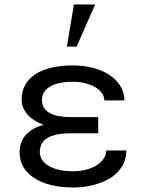

<svg xmlns="http://www.w3.org/2000/svg" viewBox="-20 -831 640 861"><path d="M67.9 -148.4Q67.9 -110.4 85.4 -81.1Q103 -51.8 135.3 -31.7Q167 -11.2 210.9 -0.7Q254.9 9.8 307.6 9.8Q355 9.8 397.5 -1Q439.9 -11.7 474.1 -32.2Q504.4 -50.3 525.4 -82Q546.4 -113.8 546.9 -156.2H456.5Q456.5 -137.2 445.3 -120.4Q434.1 -103.5 414.6 -90.8Q394.5 -77.6 367.2 -70.3Q339.8 -63 307.6 -63Q271.5 -63 243.7 -69.6Q215.8 -76.2 197.3 -87.9Q178.2 -99.1 168.5 -114.7Q158.7 -130.4 158.7 -148.4Q158.7 -168 165.5 -182.9Q172.4 -197.8 186 -208Q196.3 -215.3 210.2 -220.7Q224.1 -226.1 241.2 -229Q254.4 -231.4 269.5 -232.4Q284.7 -233.4 301.8 -233.4H420.4V-305.7H301.8Q283.2 -305.7 267.6 -307.1Q252 -308.6 239.3 -311Q227.1 -314 216.8 -317.9Q206.5 -321.8 198.7 -326.7Q182.6 -336.9 175.3 -351.3Q168 -365.7 168 -383.8Q168 -400.4 176 -415Q184.1 -429.7 201.2 -440.9Q218.3 -451.7 244.6 -458Q271 -464.4 307.6 -464.4Q335.9 -464.4 361.3 -458Q386.7 -451.7 405.8 -440.9Q424.8 -429.7 436.3 -414.3Q447.8 -398.9 447.8 -380.9H538.1Q537.6 -417.5 519 -446.5Q500.5 -475.6 469.2 -496.1Q437.5 -516.1 395.8 -526.9Q354 -537.6 307.6 -537.6Q254.9 -537.6 212.2 -527.8Q169.4 -518.1 139.6 -499Q109.4 -479.5 93.3 -450.9Q77.1 -422.4 77.1 -384.3Q77.1 -363.8 85.4 -345Q93.8 -326.2 109.4 -311Q121.6 -298.8 138.2 -288.8Q154.8 -278.8 174.8 -271.5Q154.3 -265.6 137.2 -257.1Q120.1 -248.5 107.4 -237.3Q87.9 -221.2 77.9 -198.7Q67.9 -176.3 67.9 -148.4ZM311.5 -811 279.8 -622.1H323.7L406.7 -811Z"/></svg>

Font: Roboto Mono
Style: Regular
Weight: 400
Monospace: yes
Designer: Google
Version: Version 3.000